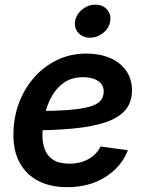

<svg xmlns="http://www.w3.org/2000/svg" viewBox="-20 -777 619 809"><path d="M263.2 11.7Q192.9 11.7 141.6 -14.6Q90.3 -41 63 -91.3Q35.6 -141.6 36.6 -212.9Q37.1 -282.7 60.3 -344Q83.5 -405.3 124.8 -451.7Q166 -498 221.9 -524.7Q277.8 -551.3 343.8 -551.3Q399.9 -551.3 443.4 -532.7Q486.8 -514.2 511.5 -479.2Q536.1 -444.3 536.1 -396Q536.1 -346.2 508.3 -313.5Q480.5 -280.8 425.3 -262Q370.1 -243.2 287.8 -235.4Q205.6 -227.5 96.2 -227.5L110.4 -309.1Q202.6 -309.1 262.2 -313.2Q321.8 -317.4 355.5 -326.9Q389.2 -336.4 403.1 -352.3Q417 -368.2 417 -392.1Q417 -419.4 393.8 -435.5Q370.6 -451.7 330.6 -451.7Q281.2 -451.7 248 -427.7Q214.8 -403.8 195.3 -366.2Q175.8 -328.6 167.5 -287.1Q159.2 -245.6 158.7 -210.4Q158.2 -176.3 168.5 -148.2Q178.7 -120.1 203.9 -103.8Q229 -87.4 272.5 -87.4Q318.4 -87.4 353 -106.9Q387.7 -126.5 403.8 -159.7L519 -144Q491.2 -73.2 423.3 -30.8Q355.5 11.7 263.2 11.7ZM358.9 -618.2Q328.1 -618.2 310.1 -638.4Q292 -658.7 296.4 -687.5Q301.3 -716.8 326.4 -737.1Q351.6 -757.3 381.8 -757.3Q412.6 -757.3 430.9 -737.1Q449.2 -716.8 444.3 -687.5Q439.9 -658.7 414.8 -638.4Q389.6 -618.2 358.9 -618.2Z"/></svg>

Font: Inter 17pt SemiBold
Style: Italic
Weight: 600
Italic angle: -9.3988°
Version: Version 4.001;git-66647c0bb